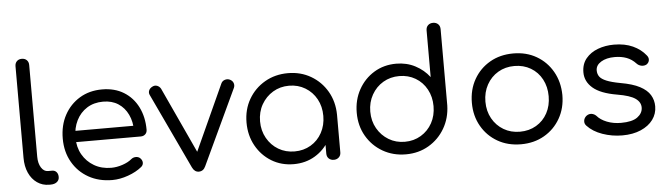

<svg xmlns="http://www.w3.org/2000/svg" viewBox="-48 -975 4080 1173"><g transform="rotate(-5 1991.5 -388.0)"><path d="M212 0Q171 0 138.5 -22.5Q106 -45 88 -85Q70 -125 70 -177V-739Q70 -758 81.5 -769.5Q93 -781 112 -781Q131 -781 142.5 -769.5Q154 -758 154 -739V-177Q154 -136 170.5 -110Q187 -84 212 -84H237Q254 -84 264 -72.5Q274 -61 274 -42Q274 -23 259.5 -11.5Q245 0 221 0Z M599 5Q517 5 454 -30.5Q391 -66 355 -129Q319 -192 319 -273Q319 -355 353 -417.5Q387 -480 446.5 -516Q506 -552 584 -552Q661 -552 717 -517.5Q773 -483 803.5 -422Q834 -361 834 -283Q834 -266 823 -255.5Q812 -245 795 -245H377V-314H799L757 -284Q757 -339 736 -383Q715 -427 676.5 -452Q638 -477 584 -477Q527 -477 485 -450.5Q443 -424 420 -378Q397 -332 397 -273Q397 -214 423 -168.5Q449 -123 494.5 -96.5Q540 -70 599 -70Q633 -70 668.5 -82Q704 -94 725 -112Q737 -122 752.5 -122.5Q768 -123 779 -114Q793 -101 793.5 -85.5Q794 -70 781 -59Q747 -31 696.5 -13Q646 5 599 5Z M1130 0Q1104 0 1090 -29L872 -492Q865 -506 870.5 -520Q876 -534 892 -542Q907 -550 921.5 -544.5Q936 -539 944 -525L1152 -75H1109L1314 -525Q1321 -540 1337 -545Q1353 -550 1368 -543Q1384 -535 1389 -520.5Q1394 -506 1388 -492L1171 -29Q1158 0 1130 0Z M1712 5Q1636 5 1576 -31.5Q1516 -68 1481 -131Q1446 -194 1446 -273Q1446 -353 1482.5 -416Q1519 -479 1582 -515.5Q1645 -552 1724 -552Q1802 -552 1864.5 -515.5Q1927 -479 1963.5 -416Q2000 -353 2001 -273L1967 -257Q1967 -183 1933.5 -123.5Q1900 -64 1842.5 -29.5Q1785 5 1712 5ZM1724 -72Q1779 -72 1823 -98Q1867 -124 1892 -170Q1917 -216 1917 -273Q1917 -331 1892 -376.5Q1867 -422 1823 -448.5Q1779 -475 1724 -475Q1669 -475 1625 -448.5Q1581 -422 1555 -376.5Q1529 -331 1529 -273Q1529 -216 1555 -170Q1581 -124 1625 -98Q1669 -72 1724 -72ZM1958 0Q1939 0 1927 -11.5Q1915 -23 1915 -42V-207L1934 -295L2001 -273V-42Q2001 -23 1988.5 -11.5Q1976 0 1958 0Z M2400 5Q2321 5 2258 -31.5Q2195 -68 2158.5 -131Q2122 -194 2122 -274Q2122 -353 2157 -416Q2192 -479 2252 -515.5Q2312 -552 2388 -552Q2452 -552 2504.5 -524.5Q2557 -497 2591 -452V-738Q2591 -758 2603 -769.5Q2615 -781 2634 -781Q2653 -781 2665 -769.5Q2677 -758 2677 -738V-271Q2675 -193 2638.5 -130.5Q2602 -68 2540 -31.5Q2478 5 2400 5ZM2400 -72Q2455 -72 2499 -98.5Q2543 -125 2568 -170.5Q2593 -216 2593 -274Q2593 -331 2568 -377Q2543 -423 2499 -449Q2455 -475 2400 -475Q2345 -475 2301 -449Q2257 -423 2231 -377Q2205 -331 2205 -274Q2205 -216 2231 -170.5Q2257 -125 2301 -98.5Q2345 -72 2400 -72Z M3106 5Q3025 5 2962.5 -31Q2900 -67 2864 -130Q2828 -193 2828 -273Q2828 -354 2864 -417Q2900 -480 2962.5 -516Q3025 -552 3106 -552Q3186 -552 3248 -516Q3310 -480 3346 -417Q3382 -354 3383 -273Q3383 -193 3347 -130Q3311 -67 3248.5 -31Q3186 5 3106 5ZM3106 -72Q3162 -72 3206 -98Q3250 -124 3274.5 -169.5Q3299 -215 3299 -273Q3299 -331 3274.5 -377Q3250 -423 3206 -449Q3162 -475 3106 -475Q3050 -475 3006 -449Q2962 -423 2936.5 -377Q2911 -331 2911 -273Q2911 -215 2936.5 -169.5Q2962 -124 3006 -98Q3050 -72 3106 -72Z M3727 5Q3664 5 3605.5 -15.5Q3547 -36 3512 -74Q3500 -87 3502 -104Q3504 -121 3518 -133Q3534 -145 3550.5 -142.5Q3567 -140 3579 -128Q3600 -103 3639 -87.5Q3678 -72 3725 -72Q3794 -72 3826 -95.5Q3858 -119 3859 -153Q3860 -187 3827.5 -210Q3795 -233 3717 -246Q3616 -263 3569.5 -303Q3523 -343 3523 -399Q3523 -450 3551 -484Q3579 -518 3624.5 -535Q3670 -552 3723 -552Q3790 -552 3839 -529.5Q3888 -507 3918 -469Q3930 -455 3928 -439.5Q3926 -424 3912 -414Q3898 -406 3880.5 -409Q3863 -412 3851 -425Q3826 -452 3794 -464Q3762 -476 3721 -476Q3670 -476 3637.5 -456Q3605 -436 3605 -404Q3605 -382 3616.5 -366Q3628 -350 3658 -337.5Q3688 -325 3742 -315Q3817 -302 3860.5 -279Q3904 -256 3923 -224.5Q3942 -193 3942 -155Q3942 -109 3915.5 -73Q3889 -37 3840.5 -16Q3792 5 3727 5Z"/></g></svg>

Font: Comfortaa Medium
Style: Regular
Weight: 500
Designer: Johan Aakerlund
Foundry: Johan Aakerlund
Version: Version 3.104; ttfautohint (v1.8.1.43-b0c9)